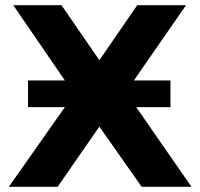

<svg xmlns="http://www.w3.org/2000/svg" viewBox="-20 -720 771 740"><path d="M14 0 230 -307H88V-410H230L31 -700H217L363 -488L509 -700H697L496 -410H637V-307H505L718 0H526L363 -232L202 0Z"/></svg>

Font: Montserrat
Style: Bold
Weight: 700
Designer: Julieta Ulanovsky
Foundry: Julieta Ulanovsky
Version: Version 9.000; ttfautohint (v1.8.4.7-5d5b)